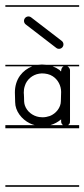

<svg xmlns="http://www.w3.org/2000/svg" viewBox="-23 -483 323 735"><path d="M96.2 -416.5C88.8 -422.2 78.1 -420.8 72.4 -413.4C66.7 -405.9 68.1 -395.2 75.5 -389.5L192.5 -299.5C199.9 -293.8 210.6 -295.2 216.3 -302.6C222.1 -310.1 220.7 -320.8 213.2 -326.5ZM137 -202C152 -202 167 -199 179 -191C199 -178 211 -155 211 -131C211 -120 210 -108 210 -96C210 -71 191 -48 168 -39C159 -36 150 -34 140 -34C136 -34 131 -35 127 -35C102 -39 80 -56 72 -80C69 -89 69 -100 69 -110C69 -123 68 -122 68 -128C68 -137 69 -145 72 -154C79 -178 101 -197 127 -201C130 -201 134 -202 137 -202ZM137 -236C132.3 -236 127.7 -235.7 123.1 -235H-2.5V-229H100.2C82 -221.9 65.6 -209.8 54 -194C40 -175 34 -152 34 -129C34 -117 35 -104 35 -92C35 -58 60 -26 91 -11C97 -8 103.3 -5.7 109.7 -4H-2.5V8H280V-4H237.8C239.3 -5 240.7 -6.4 242 -8C245 -11 245 -16 245 -21V-214C245 -220.3 240.6 -226.1 235.3 -229H280V-235H153.7C148.5 -235.7 143.2 -236 138 -236ZM-2.5 226V232H280V226ZM-2.5 -463V-457H280V-463ZM169.8 -4C184.9 -8.3 199.1 -16 211 -26C211 -20 210 -12 215 -7C215.9 -5.8 216.9 -4.8 218.1 -4ZM220.3 -229C214.1 -225.9 211 -218 211 -211C211 -207 206 -214 205 -215C197 -220.9 188 -225.6 178.6 -229Z"/></svg>

Font: LetsTraceRuled
Style: Medium
Weight: 500
Version: Version 003.000